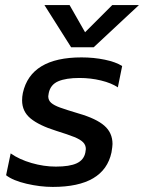

<svg xmlns="http://www.w3.org/2000/svg" viewBox="-20 -721 567 756"><path d="M155 -701H254L315 -594L422 -701H527L349 -535H260ZM4 -31 22 -117Q56 -93 104.5 -79Q153 -65 200 -65Q254 -65 282 -78Q310 -91 316 -120Q318 -130 318 -134Q318 -150 307 -161Q296 -172 272.5 -181.5Q249 -191 201 -206Q134 -227 100.5 -254.5Q67 -282 67 -326Q67 -340 70 -355Q101 -495 301 -495Q349 -495 392.5 -486Q436 -477 461 -461L444 -377Q419 -394 378 -404Q337 -414 293 -414Q240 -414 209.5 -401Q179 -388 172 -355Q170 -345 170 -342Q170 -326 181.5 -316Q193 -306 216.5 -297.5Q240 -289 290 -274Q359 -254 391 -226Q423 -198 423 -154Q423 -145 419 -121Q390 15 188 15Q138 15 84.5 2.5Q31 -10 4 -31Z"/></svg>

Font: Prompt
Style: Italic
Weight: 400
Italic angle: -12°
Designer: Katatrad Team
Foundry: CadsonDemak
Version: Version 1.001